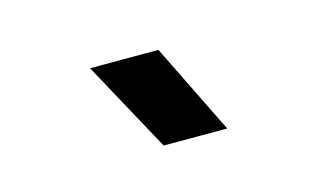

<svg xmlns="http://www.w3.org/2000/svg" viewBox="-39 -892 663 380"><g transform="rotate(-15 293.0 -702.0)"><path d="M259.8 -609.4 158.7 -794.9H298.8L390.1 -609.4Z"/></g></svg>

Font: Cascadia Mono PL
Style: Regular
Weight: 400
Monospace: yes
Designer: Aaron Bell
Foundry: Saja Typeworks
Version: Version 2102.003